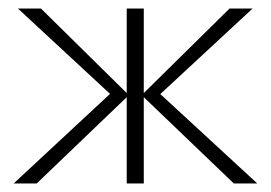

<svg xmlns="http://www.w3.org/2000/svg" viewBox="-20 -430 634 450"><path d="M528 0 312 -207 518 -410H572L340 -195V-224L583 0ZM12 0 253 -224V-196L22 -410H76L282 -207L66 0ZM277 0V-410H317V0Z"/></svg>

Font: Ysabeau Infant ExtraLight
Style: Regular
Weight: 250
Designer: Christian Thalmann (Catharsis Fonts)
Version: Version 2.001;gftools[0.9.30]; featfreeze: ss01,ss02,lnum